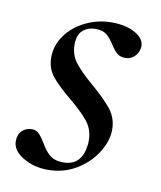

<svg xmlns="http://www.w3.org/2000/svg" viewBox="-56 -443 418 500"><g transform="rotate(10 153.0 -192.5)"><path d="M250 -121Q250 -91 230.5 -60Q211 -29 177.5 -9Q144 11 103 11Q65 11 36.5 -6.5Q8 -24 8 -48Q8 -66 18.5 -76Q29 -86 44 -86Q55 -86 62 -79.5Q69 -73 79 -57Q90 -37 103 -26Q116 -15 139 -15Q187 -15 194 -69Q195 -73 195 -82Q195 -111 178.5 -132Q162 -153 128 -181Q95 -208 78 -229Q61 -250 61 -279Q61 -311 80.5 -338Q100 -365 132.5 -380.5Q165 -396 201 -396Q240 -396 265 -381Q290 -366 287 -343Q284 -328 274 -319.5Q264 -311 252 -311Q237 -311 229 -318Q221 -325 212 -339Q202 -355 191.5 -363.5Q181 -372 162 -372Q143 -372 130.5 -362Q118 -352 116 -335Q115 -331 115 -322Q115 -295 131.5 -274Q148 -253 180 -226Q215 -196 232.5 -173.5Q250 -151 250 -121Z"/></g></svg>

Font: CormorantInfant-MediumItalic
Style: Italic
Weight: 500
Italic angle: -10°
Designer: Christian Thalmann (Catharsis Fonts)
Foundry: Catharsis Fonts
Version: Version 3.303